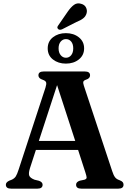

<svg xmlns="http://www.w3.org/2000/svg" viewBox="-20 -1127 780 1147"><path d="M234.5 -23.5Q234.5 0 203.5 0H46.5Q15 0 15 -23.5Q15 -38 35 -47.5L51.5 -54Q66.5 -61.5 74.2 -73.2Q82 -85 92 -116L251.5 -603Q258.5 -625 255.5 -634.8Q252.5 -644.5 235 -650.5Q209.5 -658.5 209.5 -677Q209.5 -700 241 -700H487Q518 -700 518 -677Q518 -658.5 494 -651Q480.5 -646.5 478 -639Q475.5 -631.5 481 -615L650 -105.5Q658 -80.5 667 -68.5Q676 -56.5 693 -51Q707.5 -45.5 712.8 -39.2Q718 -33 718 -23.5Q718 0 686.5 0H466Q434.5 0 434.5 -23.5Q434.5 -40 456.5 -47.5L485 -53.5Q498 -58 497.5 -66.8Q497 -75.5 490.5 -95.5L446.5 -231.5H194.5L159.5 -124Q149.5 -92.5 154.5 -78.2Q159.5 -64 186 -53.5L213 -47Q234.5 -39 234.5 -23.5ZM212 -285H429.5L321 -618.5ZM385 -1058Q403.5 -1084.5 422 -1098Q440.5 -1111.5 464 -1104.5Q485.5 -1099 493.8 -1082.2Q502 -1065.5 497.5 -1048.5Q492.5 -1029.5 477.2 -1017.5Q462 -1005.5 436.5 -995.5L350 -951.5Q333 -945.5 325.5 -955.5Q321 -961 323.2 -966.8Q325.5 -972.5 329.5 -977.5ZM373.5 -747Q328 -747 296.5 -771.5Q265 -796 265 -838Q265 -880 296.5 -904.5Q328 -929 373.5 -929Q420 -929 451.2 -904Q482.5 -879 482.5 -838Q482.5 -797 451.2 -772Q420 -747 373.5 -747ZM374 -893.5Q355.5 -893.5 342.8 -878.8Q330 -864 330 -838Q330 -812.5 342.8 -797.2Q355.5 -782 374 -782Q393 -782 405.2 -797.2Q417.5 -812.5 417.5 -838Q417.5 -864 405.2 -878.8Q393 -893.5 374 -893.5Z"/></svg>

Font: Fraunces 9pt S000 SemiBold
Style: Regular
Weight: 600
Version: Version 1.000; ttfautohint (v1.8.3)